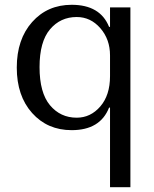

<svg xmlns="http://www.w3.org/2000/svg" viewBox="-20 -531 644 801"><path d="M524 -500V250H439V-82H435Q398 12 279 12Q178 12 114 -59.5Q50 -131 50 -249Q50 -367 114 -439Q178 -511 279 -511Q398 -511 435 -419H439V-500ZM439 -213V-300Q439 -367 398.5 -413.5Q358 -460 300 -460Q232 -460 188.5 -408.5Q145 -357 145 -251Q145 -144 188.5 -92Q232 -40 300 -40Q358 -40 398.5 -87Q439 -134 439 -213Z"/></svg>

Font: Tenor Sans
Style: Regular
Weight: 400
Designer: Denis Masharov
Foundry: Denis Masharov
Version: Version 1.1